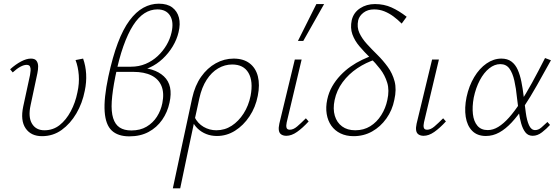

<svg xmlns="http://www.w3.org/2000/svg" viewBox="-20 -733 3038 1042"><path d="M208 6Q148 6 119 -36.5Q90 -79 106 -155L143 -326Q145 -337 146 -349.5Q147 -362 143 -371.5Q139 -381 124 -381Q110 -381 91 -371Q72 -361 49 -340L35 -357Q65 -384 94.5 -399.5Q124 -415 148 -415Q170 -415 178.5 -402.5Q187 -390 187 -372.5Q187 -355 183 -336L146 -162Q132 -98 153.5 -62Q175 -26 221 -26Q268 -26 303.5 -54Q339 -82 364 -129Q389 -176 400 -231Q411 -280 407.5 -325.5Q404 -371 390 -407L431 -415Q445 -376 447.5 -331.5Q450 -287 440 -240Q427 -173 394.5 -117.5Q362 -62 315 -28Q268 6 208 6Z M682 7Q620 7 586.5 -24.5Q553 -56 548 -127.5Q543 -199 568 -317Q591 -424 619.5 -499.5Q648 -575 683 -622Q718 -669 758 -691Q798 -713 842 -713Q888 -713 915 -692.5Q942 -672 951 -637.5Q960 -603 949 -558Q940 -519 917.5 -481.5Q895 -444 863 -414Q831 -384 792.5 -366.5Q754 -349 711 -349L713 -367Q818 -367 869.5 -318.5Q921 -270 900 -176Q889 -124 860 -82.5Q831 -41 786.5 -17Q742 7 682 7ZM693 -25Q741 -25 775.5 -45.5Q810 -66 831.5 -99.5Q853 -133 861 -173Q872 -228 856.5 -266Q841 -304 802 -323.5Q763 -343 703 -343H604L610 -371H691Q734 -371 770.5 -386.5Q807 -402 835.5 -428.5Q864 -455 883.5 -488Q903 -521 911 -557Q924 -614 903 -648Q882 -682 834 -682Q797 -682 764 -661Q731 -640 702.5 -595.5Q674 -551 649.5 -482Q625 -413 606 -318Q590 -238 586.5 -182.5Q583 -127 594 -92Q605 -57 629.5 -41Q654 -25 693 -25Z M918 289Q932 226 944 167.5Q956 109 969 50Q982 -9 995 -70.5Q1008 -132 1023 -201Q1038 -269 1071.5 -316.5Q1105 -364 1151 -389.5Q1197 -415 1248 -415Q1301 -415 1334.5 -389.5Q1368 -364 1379.5 -318.5Q1391 -273 1379 -213Q1367 -151 1334 -101.5Q1301 -52 1255.5 -23.5Q1210 5 1157 5Q1126 5 1099.5 -5.5Q1073 -16 1053 -35Q1033 -54 1022 -80L1035 -99Q1053 -63 1085 -44.5Q1117 -26 1154 -26Q1200 -26 1237.5 -50.5Q1275 -75 1302 -117Q1329 -159 1340 -213Q1355 -292 1328.5 -337.5Q1302 -383 1240 -383Q1200 -383 1164 -362Q1128 -341 1101.5 -300Q1075 -259 1062 -200Q1056 -171 1050.5 -147Q1045 -123 1038.5 -92.5Q1032 -62 1022 -15Q1012 32 996.5 105Q981 178 958 289Z M1534 4Q1518 4 1507 -3Q1496 -10 1493.5 -25Q1491 -40 1496 -62L1580 -410H1617L1536 -69Q1532 -51 1535 -40Q1538 -29 1553 -29Q1572 -29 1592.5 -46.5Q1613 -64 1640 -91L1655 -74Q1622 -38 1592 -17Q1562 4 1534 4ZM1597 -511 1697 -711H1739L1626 -511Z M1899 6Q1859 6 1828 -9Q1797 -24 1778 -51Q1759 -78 1753 -114.5Q1747 -151 1756 -193Q1764 -231 1782.5 -263.5Q1801 -296 1827 -323.5Q1853 -351 1883 -372Q1913 -393 1945.5 -408.5Q1978 -424 2008 -434L2020 -411Q1966 -394 1919 -362.5Q1872 -331 1839.5 -287Q1807 -243 1796 -190Q1786 -142 1797 -105Q1808 -68 1836.5 -47Q1865 -26 1908 -26Q1954 -26 1989.5 -48Q2025 -70 2049 -108Q2073 -146 2082 -190Q2094 -243 2081.5 -284Q2069 -325 2043.5 -358Q2018 -391 1987.5 -421Q1957 -451 1931 -481.5Q1905 -512 1892.5 -546.5Q1880 -581 1889 -624Q1899 -665 1934 -688Q1969 -711 2015 -711Q2064 -711 2105 -692.5Q2146 -674 2187 -642L2160 -605Q2138 -627 2115 -644Q2092 -661 2066 -671.5Q2040 -682 2010 -682Q1976 -682 1953 -664.5Q1930 -647 1924 -623Q1916 -585 1930.5 -554Q1945 -523 1971.5 -494Q1998 -465 2028 -435.5Q2058 -406 2084 -370.5Q2110 -335 2121.5 -291.5Q2133 -248 2120 -191Q2109 -135 2077 -90Q2045 -45 1999.5 -19.5Q1954 6 1899 6Z M2279 4Q2263 4 2252 -3Q2241 -10 2238.5 -25Q2236 -40 2241 -62L2325 -410H2362L2281 -69Q2277 -51 2280 -40Q2283 -29 2298 -29Q2317 -29 2337.5 -46.5Q2358 -64 2385 -91L2400 -74Q2367 -38 2337 -17Q2307 4 2279 4Z M2617 5Q2570 5 2542.5 -23Q2515 -51 2507.5 -99Q2500 -147 2512 -206Q2525 -267 2553.5 -314.5Q2582 -362 2620.5 -388.5Q2659 -415 2701 -415Q2734 -415 2755.5 -399Q2777 -383 2789.5 -355Q2802 -327 2809.5 -290Q2817 -253 2822 -211Q2828 -164 2833.5 -122Q2839 -80 2851 -53.5Q2863 -27 2884 -27Q2902 -27 2918 -41Q2934 -55 2951 -71L2965 -55Q2946 -34 2921.5 -15Q2897 4 2871 4Q2846 4 2831.5 -14.5Q2817 -33 2808.5 -63Q2800 -93 2795 -129Q2790 -165 2786 -200Q2781 -253 2771.5 -295Q2762 -337 2744.5 -361Q2727 -385 2695 -385Q2664 -385 2635 -362Q2606 -339 2584 -297.5Q2562 -256 2551 -203Q2542 -154 2546.5 -114Q2551 -74 2571 -50.5Q2591 -27 2627 -27Q2656 -27 2684.5 -44.5Q2713 -62 2742.5 -95Q2772 -128 2803 -175.5Q2834 -223 2867.5 -284Q2901 -345 2938 -418L2970 -406Q2929 -332 2893.5 -269Q2858 -206 2824 -155Q2790 -104 2757 -68.5Q2724 -33 2689.5 -14Q2655 5 2617 5Z"/></svg>

Font: Ysabeau ExtraLight
Style: Italic
Weight: 250
Italic angle: -12°
Version: Version 2.000;gftools[0.9.27.dev2+g8671c4b]